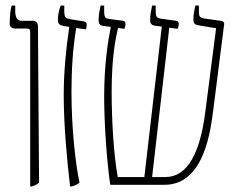

<svg xmlns="http://www.w3.org/2000/svg" viewBox="-20 -667 854 693"><path d="M89 6H95C107 2 115 -2 121 -8L117 -571C117 -584 112 -592 97 -592H58C43 -592 35 -603 35 -627V-647H22C18 -635 15 -606 15 -582C15 -570 22 -564 36 -564H77C87 -564 89 -560 89 -550Z M233 6H239C251 2 261 -2 267 -8C253 -72 238 -201 238 -335C238 -419 243 -492 255 -566L290 -561C292 -566 293 -571 293 -579C293 -585 289 -589 281 -590L232 -598C216 -601 212 -604 212 -629V-647H199C192 -628 189 -612 189 -595C189 -581 194 -576 211 -573L230 -570C218 -490 210 -403 210 -325C210 -216 222 -85 233 6Z M378 0H574C720 0 741 -205 750 -272L789 -579C790 -588 784 -591 776 -592L718 -600C697 -603 698 -611 698 -635V-647H685C684 -642 678 -616 678 -598C678 -580 684 -578 700 -575L760 -565L721 -263C702 -113 656 -28 577 -28H529L591 -567L621 -563C623 -568 625 -573 625 -581C625 -587 622 -591 616 -592L564 -599C545 -602 542 -605 542 -629V-647H529C525 -628 522 -613 522 -596C522 -582 526 -576 541 -574L564 -571L501 -28H405C390 -110 383 -235 383 -334C383 -461 397 -528 406 -566L429 -563C431 -568 433 -573 433 -581C433 -587 430 -591 424 -592L378 -598C359 -600 356 -604 356 -629V-647H343C339 -628 336 -612 336 -595C336 -581 340 -575 355 -573L380 -570C370 -520 356 -436 356 -318C356 -212 367 -71 378 0Z"/></svg>

Font: Noto Serif Hebrew ExtraCondensed Thin
Style: Regular
Weight: 100
Width: 2
Designer: Monotype Design Team
Foundry: Monotype Imaging Inc.
Version: Version 2.004